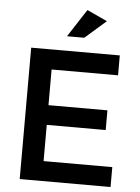

<svg xmlns="http://www.w3.org/2000/svg" viewBox="-61 -972 745 1019"><g transform="rotate(5 311.5 -462.5)"><path d="M363 -925 471 -875 359 -777H267ZM83 -700H555V-594H201V-404H515V-299H201V-106H567V0H83Z"/></g></svg>

Font: Steamflix Grotesk
Style: Regular
Weight: 400
Designer: Julieta Ulanovsky
Foundry: Julieta Ulanovsky
Version: Version 4.000;PS 004.000;hotconv 1.0.88;makeotf.lib2.5.64775